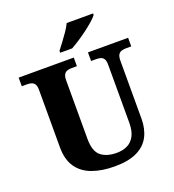

<svg xmlns="http://www.w3.org/2000/svg" viewBox="-164 -1058 1085 1195"><g transform="rotate(-20 379.0 -460.5)"><path d="M392 10Q307 10 243.5 -13Q180 -36 145 -86.5Q110 -137 110 -219V-599Q110 -624 102 -636.5Q94 -649 81 -653Q68 -657 53 -657H17V-714H382V-657H346Q331 -657 317.5 -652.5Q304 -648 296.5 -635Q289 -622 289 -595V-210Q289 -127 327 -96Q365 -65 432 -65Q472 -65 502.5 -80Q533 -95 550.5 -128Q568 -161 568 -214V-599Q568 -624 560.5 -636.5Q553 -649 540 -653Q527 -657 512 -657H476V-714H742V-657H706Q690 -657 676.5 -652.5Q663 -648 655.5 -635Q648 -622 648 -595V-212Q648 -145 622 -95Q596 -45 539.5 -17.5Q483 10 392 10ZM313 -784Q328 -803 347.5 -829Q367 -855 385.5 -882Q404 -909 414 -931H589V-921Q580 -908 557.5 -888Q535 -868 506 -846Q477 -824 447 -804.5Q417 -785 392 -771H313Z"/></g></svg>

Font: Noto Serif Tibetan ExtraBold
Style: Regular
Weight: 800
Version: Version 2.103